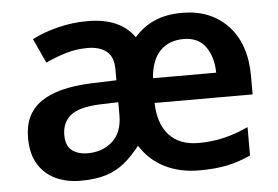

<svg xmlns="http://www.w3.org/2000/svg" viewBox="-44 -612 986 681"><g transform="rotate(-5 448.5 -271.0)"><path d="M627 -552Q728 -552 789.5 -487Q851 -422 851 -307V-242H502Q504 -167 541 -127Q578 -87 645 -87Q694 -87 737 -97.5Q780 -108 823 -128V-27Q782 -8 740 1Q698 10 639 10Q571 10 517.5 -16.5Q464 -43 430 -96Q403 -61 374.5 -37.5Q346 -14 308.5 -2Q271 10 216 10Q168 10 129 -8Q90 -26 67 -63Q44 -100 44 -158Q44 -242 103.5 -284Q163 -326 283 -331L374 -334V-372Q374 -418 349 -437.5Q324 -457 282 -457Q242 -457 205 -446Q168 -435 132 -418L92 -505Q132 -526 184 -539Q236 -552 290 -552Q406 -552 456 -480Q486 -515 528 -533.5Q570 -552 627 -552ZM624 -459Q572 -459 540.5 -427Q509 -395 504 -330H729Q728 -387 702 -423Q676 -459 624 -459ZM311 -254Q233 -251 203 -225.5Q173 -200 173 -157Q173 -118 194.5 -101.5Q216 -85 251 -85Q303 -85 338.5 -116.5Q374 -148 374 -210V-256Z"/></g></svg>

Font: Noto Sans Gujarati UI SemiBold
Style: Regular
Weight: 600
Designer: Jelle Bosma - Monotype Design Team, Universal Thirst
Foundry: Monotype Imaging Inc.
Version: Version 2.106; ttfautohint (v1.8.4.7-5d5b)